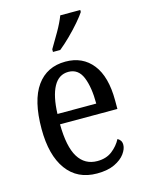

<svg xmlns="http://www.w3.org/2000/svg" viewBox="-117 -837 696 918"><g transform="rotate(-15 231.0 -378.0)"><path d="M248 10Q151 10 98.5 -62Q46 -134 46 -264Q46 -405 96.5 -475.5Q147 -546 239 -546Q324 -546 372.5 -484.5Q421 -423 421 -305V-263H137Q138 -152 170.5 -99.5Q203 -47 265 -47Q309 -47 338.5 -70Q368 -93 384 -124Q392 -120 398 -112Q404 -104 404 -90Q404 -70 387 -46.5Q370 -23 335.5 -6.5Q301 10 248 10ZM330 -314Q330 -395 309.5 -445Q289 -495 240 -495Q192 -495 166.5 -448Q141 -401 138 -314ZM194 -619Q215 -654 237.5 -693Q260 -732 273 -766H372V-756Q361 -739 337 -711Q313 -683 284 -654.5Q255 -626 230 -606H194Z"/></g></svg>

Font: Noto Serif Georgian Condensed
Style: Regular
Weight: 400
Width: 3
Designer: Monotype Design Team, Akaki Razmadze
Foundry: Google LLC
Version: Version 2.003; ttfautohint (v1.8.4.7-5d5b)